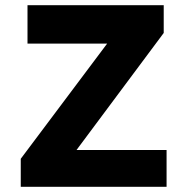

<svg xmlns="http://www.w3.org/2000/svg" viewBox="-20 -720 720 740"><path d="M60 0V-108L393 -552H86V-700H611V-593L275 -142H622V0Z"/></svg>

Font: Readex Pro bold
Style: Bold
Weight: 700
Designer: Bonnie Shaver-Troup, Thomas Jockin
Foundry: Lexend
Version: Version 1.200; ttfautohint (v1.8.3)